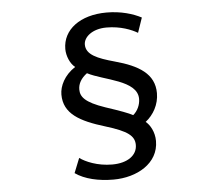

<svg xmlns="http://www.w3.org/2000/svg" viewBox="-57 -843 1114 977"><g transform="rotate(-5 500.0 -354.0)"><path d="M699 -738C657 -760 596 -779 522 -779C387 -779 297 -711 297 -612C297 -577 314 -536 339 -517C282 -480 257 -426 257 -383C257 -285 337 -241 466 -202C578 -168 612 -141 612 -95C612 -43 564 -6 484 -6C408 -6 348 -33 319 -54L289 21C337 55 408 71 484 71C603 71 716 9 716 -106C716 -153 693 -191 672 -207C713 -239 742 -290 742 -348C742 -447 663 -494 542 -527C455 -551 398 -574 398 -626C398 -664 442 -703 515 -703C587 -703 643 -680 673 -662ZM396 -480C478 -437 649 -423 649 -327C649 -297 635 -266 612 -247C590 -259 547 -275 474 -299C371 -334 350 -364 350 -401C350 -430 365 -457 396 -480Z"/></g></svg>

Font: Genne Gothic Medium
Style: Regular
Weight: 500
Designer: Ryoko NISHIZUKA (kana & ideographs); Paul D. Hunt (Latin, Greek & Cyrillic); Wenlong ZHANG (bopomofo); Sandoll Communica
Foundry: Adobe Systems Incorporated
Version: Version 1.004;PS 1.004;hotconv 16.6.51;makeotf.lib2.5.65220